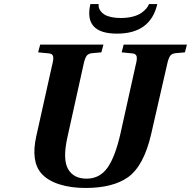

<svg xmlns="http://www.w3.org/2000/svg" viewBox="-20 -912 942 947"><path d="M159.2 -241.2 237.8 -594.2Q245.1 -621.1 241.9 -634.3Q238.8 -647.5 219.2 -648.9L168 -653.8L178.2 -691.9H490.2L480 -653.8L436 -649.9Q415.5 -648.4 407 -636.2Q398.4 -624 392.1 -594.2L312 -232.9Q288.6 -126 315.7 -78.4Q342.8 -30.8 407.2 -30.8Q471.7 -30.8 510.3 -85Q548.8 -139.2 575.2 -257.8L649.9 -594.2Q657.2 -621.1 653.8 -634.3Q650.4 -647.5 630.9 -648.9L580.1 -653.8L589.8 -691.9H901.9L892.1 -653.8L848.1 -649.9Q827.6 -648.4 819.1 -636.2Q810.5 -624 804.2 -594.2L726.1 -252.9Q690.4 -95.2 611.8 -38.1Q536.6 15.1 401.9 15.1Q329.1 15.1 272.7 -2.9Q216.3 -21 185.1 -55.2Q130.9 -116.2 159.2 -241.2ZM425.8 -892.1H466.8Q465.3 -884.3 467.3 -875.7Q469.2 -867.2 476.1 -857.7Q482.9 -848.1 494.6 -840.6Q506.3 -833 527.1 -828.1Q547.9 -823.2 575.2 -823.2Q608.9 -823.2 635.7 -830.3Q662.6 -837.4 678.2 -848.9Q693.8 -860.4 702.6 -871.1Q711.4 -881.8 714.8 -892.1H755.9Q722.2 -746.1 557.1 -746.1Q392.1 -746.1 425.8 -892.1Z"/></svg>

Font: Linguistics Pro
Style: Bold Italic
Weight: 700
Italic angle: -12°
Designer: Stefan Peev, Context Ltd
Foundry: Stefan Peev, Context Ltd
Version: Version 001.000